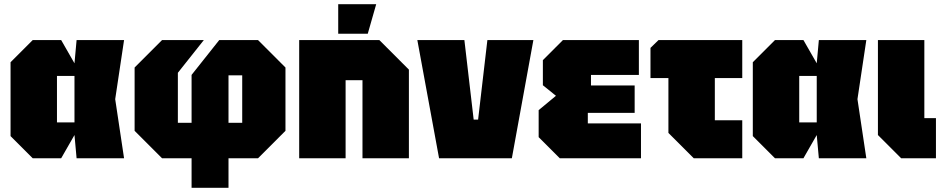

<svg xmlns="http://www.w3.org/2000/svg" viewBox="-20 -750 4471 910"><path d="M135 0 30 -105V-455L135 -560H270L333 -450L343 -560H568L526 -280L568 0H343L333 -110L270 0ZM250 -170H333V-390H250Z M1063 -168H1128V-393H1063ZM748 0 618 -130V-430L748 -560H946L823 -405V-168H888V-395L1019 -560H1203L1333 -430V-130L1203 0H1063V140H888V0Z M1398 0V-560H1778L1918 -420V0H1698V-370H1618V0ZM1583 -590V-730H1763L1723 -590Z M2061 0 1958 -560H2181L2225 -183H2246L2290 -560H2508L2406 0Z M2633 0 2533 -100V-228L2615 -296L2553 -346V-465L2648 -560H3008V-395H2781V-345H2988V-215H2766V-165H3018V0Z M3148 -120V-380H3063V-523L3101 -560H3498V-380H3368V-180H3498V0H3268Z M3653 0 3548 -105V-455L3653 -560H3788L3851 -450L3861 -560H4086L4044 -280L4086 0H3861L3851 -110L3788 0ZM3768 -170H3851V-390H3768Z M4141 -560H4361V-190H4416V0H4251L4141 -110Z"/></svg>

Font: Tektur SemiCondensed Black
Style: Regular
Weight: 900
Width: 4
Designer: Adam Jagosz
Foundry: Adam Jagosz
Version: Version 1.005;gftools[0.9.30]